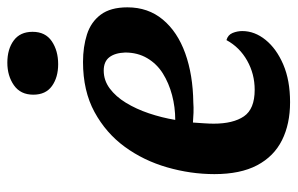

<svg xmlns="http://www.w3.org/2000/svg" viewBox="-160 -610 791 510"><g transform="rotate(-90 235.0 -355.5)"><path d="M218 20Q160 20 117 -1.5Q74 -23 50.5 -67.5Q27 -112 27 -181Q27 -244 45 -306.5Q63 -369 99.5 -419Q136 -469 192 -499.5Q248 -530 325 -530Q365 -530 398 -519.5Q431 -509 450.5 -483Q470 -457 470 -412Q470 -357 437.5 -318Q405 -279 348 -258.5Q291 -238 217 -237Q205 -236 190 -236.5Q175 -237 164 -238Q163 -223 162 -208.5Q161 -194 161 -183Q161 -131 180.5 -102.5Q200 -74 251 -74Q293 -74 328.5 -94Q364 -114 383 -149Q397 -145 402 -132.5Q407 -120 407 -107Q407 -74 383.5 -45Q360 -16 318 2Q276 20 218 20ZM171 -285Q205 -285 237 -293.5Q269 -302 294.5 -318Q320 -334 335 -359.5Q350 -385 350 -418Q349 -445 337.5 -460Q326 -475 302 -475Q276 -475 254.5 -459Q233 -443 216.5 -416Q200 -389 188.5 -355Q177 -321 171 -285ZM319 -596Q284 -596 261 -612.5Q238 -629 238 -662Q238 -696 263 -713.5Q288 -731 323 -731Q359 -731 382 -714Q405 -697 405 -664Q405 -630 380 -613Q355 -596 319 -596Z"/></g></svg>

Font: Sansita Swashed Light Medium
Style: Regular
Weight: 500
Version: Version 1.003